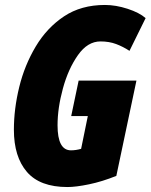

<svg xmlns="http://www.w3.org/2000/svg" viewBox="-20 -744 607 774"><path d="M252 10Q286 10 339 -1Q392 -12 449 -35L530 -419H297L267 -276H334L307 -144Q286 -138 266 -138Q212 -138 212 -239Q212 -308 233.5 -387Q255 -466 294 -521.5Q333 -577 385 -577Q420 -577 448 -566.5Q476 -556 502 -539L567 -671Q542 -693 494.5 -708.5Q447 -724 403 -724Q307 -724 238 -678Q169 -632 124 -556.5Q79 -481 57.5 -393Q36 -305 36 -221Q36 -112 88.5 -51Q141 10 252 10Z"/></svg>

Font: Noto Sans Display Condensed Black
Style: Italic
Weight: 900
Width: 3
Italic angle: -192°
Designer: Monotype Design Team
Foundry: Monotype Imaging Inc.
Version: Version 1.900